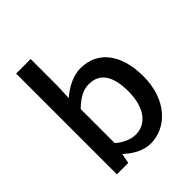

<svg xmlns="http://www.w3.org/2000/svg" viewBox="-223 -907 1074 1074"><g transform="rotate(-45 314.5 -370.0)"><path d="M343 35C467 35 580 -73 580 -262C580 -431 501 -542 362 -542C304 -542 245 -511 198 -470L202 -564V-775H87V22H177L188 -35H191C238 9 293 35 343 35ZM202 -110V-379C247 -424 289 -446 332 -446C424 -446 461 -375 461 -260C461 -131 401 -60 321 -60C287 -60 244 -73 202 -110Z"/></g></svg>

Font: コーポレート・ロゴ ver3 Medium
Style: Regular
Weight: 500
Designer: [KANA_main] LOGOTYPE.JP [Source Han Sans] Ryoko NISHIZUKA 西塚涼子 (kana, bopomofo & ideographs); Paul D. Hunt (Latin, Greek
Version: Version 12.001;FEAKit 1.0